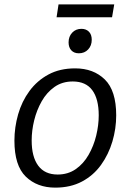

<svg xmlns="http://www.w3.org/2000/svg" viewBox="-20 -850 596 879"><path d="M324 -537Q408 -537 460 -486Q512 -435 512 -322Q512 -261 494.5 -202Q477 -143 442.5 -95Q408 -47 355.5 -19Q303 9 233 9Q150 9 98 -41.5Q46 -92 46 -206Q46 -267 63 -326.5Q80 -386 115 -433.5Q150 -481 202 -509Q254 -537 324 -537ZM313 -477Q265 -477 229.5 -452Q194 -427 171 -386.5Q148 -346 136.5 -299Q125 -252 125 -207Q125 -132 155 -91.5Q185 -51 244 -51Q291 -51 326.5 -75.5Q362 -100 385.5 -141Q409 -182 420.5 -229.5Q432 -277 432 -322Q432 -397 402.5 -437Q373 -477 313 -477ZM503 -830 493 -771H239L248 -830ZM341 -606Q319 -606 306.5 -619.5Q294 -633 294 -656Q294 -683 310.5 -700.5Q327 -718 353 -718Q374 -718 387 -705Q400 -692 400 -668Q400 -641 383.5 -623.5Q367 -606 341 -606Z"/></svg>

Font: Bitter
Style: Italic
Weight: 400
Italic angle: -9°
Designer: Sol Matas, and Bitter project Authors
Foundry: Sol Matas
Version: Version 2.001